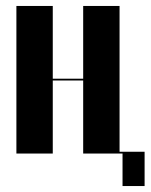

<svg xmlns="http://www.w3.org/2000/svg" viewBox="-20 -515 505 644"><path d="M35 -495V0H157V-245H259V0H381V-495H259V-251H157V-495ZM367 0H391V109H465V-6H367Z"/></svg>

Font: Moniqa Black
Style: Regular
Weight: 900
Designer: Rajesh Rajput
Foundry: Rajesh Rajput
Version: Version 1.000